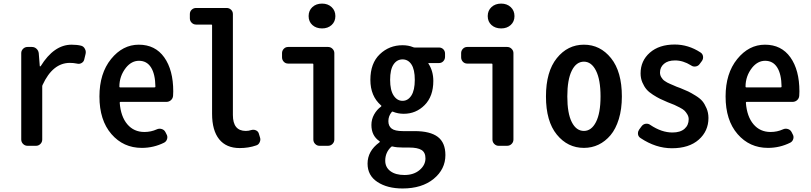

<svg xmlns="http://www.w3.org/2000/svg" viewBox="-20 -814 4526 1072"><path d="M133.8 0Q119.1 0 108.9 -10.3Q98.6 -20.5 98.6 -35.2V-517.6Q98.6 -531.2 108.9 -541.5Q119.1 -551.8 133.8 -551.8H158.2Q172.9 -551.8 183.6 -542Q194.3 -532.2 196.3 -517.6L202.1 -445.3Q202.1 -443.4 204.1 -443.4Q206.1 -443.4 207 -444.3Q281.2 -564.5 379.9 -564.5Q411.1 -564.5 433.6 -558.6Q447.3 -554.7 454.1 -541Q459 -532.2 459 -523.4Q459 -518.6 458 -513.7L450.2 -481.4Q447.3 -468.8 435.1 -461.9Q422.9 -455.1 409.2 -459Q390.6 -462.9 370.1 -462.9Q274.4 -462.9 217.8 -339.8Q215.8 -335.9 215.8 -332V-35.2Q215.8 -20.5 205.6 -10.3Q195.3 0 181.6 0Z M771.5 11.7Q668.9 11.7 602.1 -65.4Q535.2 -142.6 535.2 -275.4Q535.2 -404.3 600.1 -484.4Q665 -564.5 754.9 -564.5Q846.7 -564.5 897 -493.7Q947.3 -422.9 947.3 -303.7Q947.3 -292 946.3 -279.3Q945.3 -264.6 934.6 -254.9Q923.8 -245.1 908.2 -245.1H652.3Q648.4 -245.1 648.4 -240.2Q654.3 -163.1 690.9 -120.1Q727.5 -77.1 786.1 -77.1Q823.2 -77.1 855.5 -91.8Q868.2 -97.7 882.3 -93.8Q896.5 -89.8 903.3 -77.1L909.2 -65.4Q917 -52.7 913.1 -38.6Q909.2 -24.4 896.5 -17.6Q837.9 11.7 771.5 11.7ZM646.5 -330.1Q646.5 -326.2 650.4 -326.2H842.8Q847.7 -326.2 847.7 -330.1Q847.7 -330.1 847.7 -330.1Q846.7 -400.4 823.2 -437.5Q799.8 -474.6 755.9 -474.6Q714.8 -474.6 683.6 -436.5Q646.5 -389.6 646.5 -330.1Z M1318.4 12.7Q1243.2 12.7 1203.6 -36.6Q1164.1 -85.9 1164.1 -178.7V-672.9Q1164.1 -676.8 1160.2 -676.8H1075.2Q1060.5 -676.8 1050.3 -687Q1040 -697.3 1040 -711.9V-735.4Q1040 -750 1050.3 -759.8Q1060.5 -769.5 1075.2 -769.5H1245.1Q1259.8 -769.5 1270 -759.8Q1280.3 -750 1280.3 -735.4V-171.9Q1280.3 -83 1352.5 -83Q1368.2 -83 1382.8 -87.9Q1396.5 -91.8 1408.7 -86.4Q1420.9 -81.1 1424.8 -69.3L1431.6 -46.9Q1433.6 -41 1433.6 -35.2Q1433.6 -27.3 1429.7 -19.5Q1423.8 -5.9 1410.2 -2Q1368.2 12.7 1318.4 12.7Z M1763.7 0Q1750 0 1739.7 -10.3Q1729.5 -20.5 1729.5 -35.2V-455.1Q1729.5 -459 1724.6 -459H1588.9Q1574.2 -459 1564.5 -469.2Q1554.7 -479.5 1554.7 -494.1V-517.6Q1554.7 -531.2 1564.5 -541.5Q1574.2 -551.8 1588.9 -551.8H1811.5Q1826.2 -551.8 1836.4 -541.5Q1846.7 -531.2 1846.7 -517.6V-35.2Q1846.7 -20.5 1836.4 -10.3Q1826.2 0 1811.5 0ZM1778.3 -655.3Q1745.1 -655.3 1724.1 -674.3Q1703.1 -693.4 1703.1 -724.1Q1703.1 -754.9 1724.1 -774.4Q1745.1 -793.9 1778.3 -793.9Q1810.5 -793.9 1831.5 -774.4Q1852.5 -754.9 1852.5 -724.1Q1852.5 -693.4 1831.5 -674.3Q1810.5 -655.3 1778.3 -655.3Z M2227.5 238.3Q2142.6 238.3 2087.4 202.1Q2032.2 166 2032.2 99.6Q2032.2 29.3 2097.7 -18.6Q2100.6 -20.5 2100.6 -22.9Q2100.6 -25.4 2097.7 -26.4Q2053.7 -56.6 2053.7 -116.2Q2053.7 -147.5 2068.8 -174.8Q2084 -202.1 2107.4 -218.8Q2109.4 -220.7 2109.4 -222.7Q2109.4 -224.6 2107.4 -225.6Q2047.9 -277.3 2047.9 -368.2Q2047.9 -460.9 2100.6 -511.2Q2153.3 -561.5 2227.5 -561.5Q2259.8 -561.5 2286.1 -550.8Q2290 -548.8 2294.9 -548.8H2430.7Q2445.3 -548.8 2455.1 -539.1Q2464.8 -529.3 2464.8 -514.6V-497.1Q2464.8 -482.4 2455.1 -472.2Q2445.3 -461.9 2430.7 -461.9H2374Q2369.1 -461.9 2372.1 -459Q2399.4 -417 2399.4 -362.3Q2399.4 -276.4 2351.1 -227.5Q2302.7 -178.7 2234.4 -178.7Q2201.2 -178.7 2173.8 -190.4Q2169.9 -192.4 2167 -188.5Q2148.4 -166 2148.4 -137.7Q2148.4 -110.4 2166.5 -96.2Q2184.6 -82 2229.5 -82H2294.9Q2381.8 -82 2424.3 -49.8Q2466.8 -17.6 2466.8 51.8Q2466.8 130.9 2401.4 184.6Q2335.9 238.3 2227.5 238.3ZM2227.5 -251Q2257.8 -251 2276.9 -280.8Q2295.9 -310.5 2295.9 -368.2Q2295.9 -425.8 2277.3 -454.1Q2258.8 -482.4 2227.5 -482.4Q2196.3 -482.4 2177.2 -454.1Q2158.2 -425.8 2158.2 -368.2Q2158.2 -310.5 2177.7 -280.8Q2197.3 -251 2227.5 -251ZM2238.3 163.1Q2290 163.1 2322.8 135.3Q2355.5 107.4 2355.5 70.3Q2355.5 37.1 2333.5 23.4Q2311.5 9.8 2264.6 9.8H2231.4Q2194.3 9.8 2171.9 3.9Q2169.9 3.9 2168.9 3.9Q2166 3.9 2164.1 5.9Q2130.9 37.1 2130.9 83Q2130.9 120.1 2159.7 141.6Q2188.5 163.1 2238.3 163.1Z M2763.7 0Q2750 0 2739.7 -10.3Q2729.5 -20.5 2729.5 -35.2V-455.1Q2729.5 -459 2724.6 -459H2588.9Q2574.2 -459 2564.5 -469.2Q2554.7 -479.5 2554.7 -494.1V-517.6Q2554.7 -531.2 2564.5 -541.5Q2574.2 -551.8 2588.9 -551.8H2811.5Q2826.2 -551.8 2836.4 -541.5Q2846.7 -531.2 2846.7 -517.6V-35.2Q2846.7 -20.5 2836.4 -10.3Q2826.2 0 2811.5 0ZM2778.3 -655.3Q2745.1 -655.3 2724.1 -674.3Q2703.1 -693.4 2703.1 -724.1Q2703.1 -754.9 2724.1 -774.4Q2745.1 -793.9 2778.3 -793.9Q2810.5 -793.9 2831.5 -774.4Q2852.5 -754.9 2852.5 -724.1Q2852.5 -693.4 2831.5 -674.3Q2810.5 -655.3 2778.3 -655.3Z M3240.2 11.7Q3149.4 11.7 3088.9 -62.5Q3028.3 -136.7 3028.3 -275.4Q3028.3 -414.1 3088.9 -489.3Q3149.4 -564.5 3240.2 -564.5Q3331.1 -564.5 3391.6 -489.3Q3452.1 -414.1 3452.1 -275.4Q3452.1 -205.1 3435.1 -149.4Q3418 -93.8 3388.7 -59.1Q3359.4 -24.4 3321.8 -6.3Q3284.2 11.7 3240.2 11.7ZM3240.2 -83Q3282.2 -83 3307.6 -132.8Q3333 -182.6 3333 -275.4Q3333 -369.1 3307.6 -419.4Q3282.2 -469.7 3240.2 -469.7Q3197.3 -469.7 3172.4 -419.4Q3147.5 -369.1 3147.5 -275.4Q3147.5 -181.6 3172.4 -132.3Q3197.3 -83 3240.2 -83Z M3731.4 13.7Q3641.6 13.7 3556.6 -43Q3543.9 -50.8 3542 -65.4Q3542 -67.4 3542 -70.3Q3542 -81.1 3548.8 -90.8L3562.5 -109.4Q3571.3 -121.1 3585.4 -123Q3599.6 -125 3611.3 -116.2Q3673.8 -74.2 3734.4 -74.2Q3778.3 -74.2 3801.8 -94.7Q3825.2 -115.2 3825.2 -148.4Q3825.2 -162.1 3817.9 -174.8Q3810.5 -187.5 3802.2 -195.8Q3793.9 -204.1 3774.9 -213.9Q3755.9 -223.6 3745.1 -228.5Q3734.4 -233.4 3708 -243.2Q3682.6 -253.9 3665.5 -262.2Q3648.4 -270.5 3625.5 -285.2Q3602.5 -299.8 3589.4 -315.4Q3576.2 -331.1 3566.4 -354Q3556.6 -377 3556.6 -404.3Q3556.6 -474.6 3608.4 -520Q3660.2 -565.4 3747.1 -565.4Q3823.2 -565.4 3890.6 -521.5Q3903.3 -513.7 3905.3 -499Q3907.2 -484.4 3898.4 -472.7L3886.7 -457Q3878.9 -445.3 3864.3 -442.9Q3849.6 -440.4 3837.9 -449.2Q3793.9 -476.6 3749 -476.6Q3709 -476.6 3687 -457.5Q3665 -438.5 3665 -409.2Q3665 -401.4 3667 -394.5Q3668.9 -387.7 3672.9 -381.8Q3676.8 -376 3680.7 -371.1Q3684.6 -366.2 3692.4 -361.3Q3700.2 -356.4 3705.6 -353Q3710.9 -349.6 3722.2 -345.2Q3733.4 -340.8 3739.3 -337.9Q3745.1 -335 3758.3 -329.6Q3771.5 -324.2 3778.3 -322.3Q3807.6 -310.5 3822.8 -303.2Q3837.9 -295.9 3863.3 -280.3Q3888.7 -264.6 3901.4 -249.5Q3914.1 -234.4 3924.8 -209.5Q3935.5 -184.6 3935.5 -155.3Q3935.5 -82 3881.3 -34.2Q3827.1 13.7 3731.4 13.7Z M4267.6 11.7Q4165 11.7 4098.1 -65.4Q4031.2 -142.6 4031.2 -275.4Q4031.2 -404.3 4096.2 -484.4Q4161.1 -564.5 4251 -564.5Q4342.8 -564.5 4393.1 -493.7Q4443.4 -422.9 4443.4 -303.7Q4443.4 -292 4442.4 -279.3Q4441.4 -264.6 4430.7 -254.9Q4419.9 -245.1 4404.3 -245.1H4148.4Q4144.5 -245.1 4144.5 -240.2Q4150.4 -163.1 4187 -120.1Q4223.6 -77.1 4282.2 -77.1Q4319.3 -77.1 4351.6 -91.8Q4364.3 -97.7 4378.4 -93.8Q4392.6 -89.8 4399.4 -77.1L4405.3 -65.4Q4413.1 -52.7 4409.2 -38.6Q4405.3 -24.4 4392.6 -17.6Q4334 11.7 4267.6 11.7ZM4142.6 -330.1Q4142.6 -326.2 4146.5 -326.2H4338.9Q4343.8 -326.2 4343.8 -330.1Q4343.8 -330.1 4343.8 -330.1Q4342.8 -400.4 4319.3 -437.5Q4295.9 -474.6 4252 -474.6Q4210.9 -474.6 4179.7 -436.5Q4142.6 -389.6 4142.6 -330.1Z"/></svg>

Font: Gen Jyuu Gothic L Monospace Medium
Style: Regular
Weight: 500
Designer: [Source Han Sans]
Ryoko NISHIZUKA  (kana & ideographs); Paul D. Hunt (Latin, Greek & Cyrillic); Wenlong ZHANG  (bopomofo
Version: Version 1.002.20150607